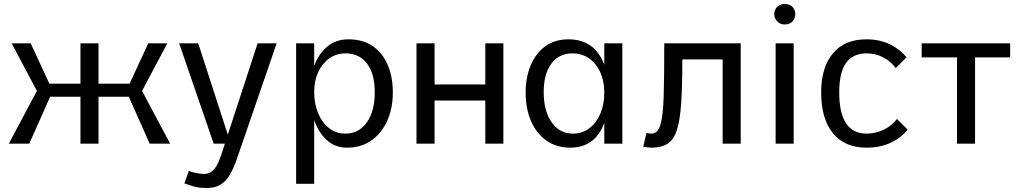

<svg xmlns="http://www.w3.org/2000/svg" viewBox="-20 -716 5097 957"><path d="M726 0 622 -234H410V-299H626L719 -500H814L688 -263L828 0ZM24 0 164 -263 38 -500H133L226 -299H437V-234H230L126 0ZM381 0V-500H471V0Z M921 136Q940 143 961.5 147Q983 151 996 151Q1018 151 1033.5 140Q1049 129 1060.5 108.5Q1072 88 1082 58L1264 -500H1359L1160 78Q1144 124 1125 156Q1106 188 1079 204.5Q1052 221 1011 221Q983 221 966 218Q949 215 934.5 210Q920 205 899 198ZM873 -500H968L1130 0H1045Z M1456 -500H1546V200H1456ZM1710 20Q1650 20 1608.5 -18Q1567 -56 1545.5 -119Q1524 -182 1524 -255Q1524 -329 1546.5 -389Q1569 -449 1612 -484.5Q1655 -520 1716 -520Q1789 -520 1838 -486Q1887 -452 1912.5 -392.5Q1938 -333 1938 -255Q1938 -177 1910.5 -115Q1883 -53 1832 -16.5Q1781 20 1710 20ZM1701 -50Q1769 -50 1808.5 -106Q1848 -162 1848 -256Q1848 -348 1809.5 -399Q1771 -450 1702 -450Q1657 -450 1621.5 -425Q1586 -400 1566 -356.5Q1546 -313 1546 -257Q1546 -199 1565.5 -152Q1585 -105 1620 -77.5Q1655 -50 1701 -50Z M2056 -500H2146V-295H2399V-500H2489V0H2399V-215H2146V0H2056Z M2823 20Q2754 20 2704 -15Q2654 -50 2627 -112Q2600 -174 2600 -254Q2600 -330 2625 -390Q2650 -450 2697.5 -485Q2745 -520 2814 -520Q2911 -520 2962.5 -449.5Q3014 -379 3014 -248Q3014 -121 2965 -50.5Q2916 20 2823 20ZM2836 -50Q2883 -50 2918 -77Q2953 -104 2972.5 -150Q2992 -196 2992 -254Q2992 -312 2972 -356Q2952 -400 2916 -425Q2880 -450 2833 -450Q2766 -450 2728 -398.5Q2690 -347 2690 -257Q2690 -163 2729.5 -106.5Q2769 -50 2836 -50ZM2992 0V-500H3082V0Z M3202 -53Q3210 -52 3216 -51Q3222 -50 3228 -50Q3258 -50 3271.5 -93.5Q3285 -137 3288 -235.5Q3291 -334 3291 -500H3672V0H3582V-420H3381Q3381 -285 3375 -199Q3369 -113 3353 -65.5Q3337 -18 3306.5 1Q3276 20 3226 20Q3219 20 3208 18.5Q3197 17 3186 16Z M3846 -500H3936V0H3846ZM3839 -646Q3839 -658 3845 -669.5Q3851 -681 3863 -688.5Q3875 -696 3892 -696Q3918 -696 3931 -680.5Q3944 -665 3944 -646Q3944 -627 3931 -610.5Q3918 -594 3892 -594Q3875 -594 3863 -602Q3851 -610 3845 -622Q3839 -634 3839 -646Z M4504 -70Q4473 -30 4420.5 -5Q4368 20 4299 20Q4191 20 4132 -51.5Q4073 -123 4073 -255Q4073 -380 4131.5 -450Q4190 -520 4298 -520Q4365 -520 4416 -495Q4467 -470 4498 -430L4445 -377Q4418 -412 4380.5 -431Q4343 -450 4301 -450Q4231 -450 4197 -402.5Q4163 -355 4163 -255Q4163 -153 4197 -101.5Q4231 -50 4299 -50Q4343 -50 4383.5 -69Q4424 -88 4451 -123Z M4750 -430H4574V-500H5015V-430H4840V0H4750Z"/></svg>

Font: Moderustic
Style: Regular
Weight: 400
Designer: Tural Alisoy
Foundry: TAFT Foundry
Version: Version 2.120